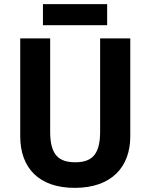

<svg xmlns="http://www.w3.org/2000/svg" viewBox="-20 -900 728 930"><path d="M499 -880H188V-778H499ZM611 -239V-714H465V-263C465 -156 429 -114 345 -114C264 -114 223 -150 223 -262V-714H78V-240C78 -85 170 10 342 10C521 10 611 -92 611 -239Z"/></svg>

Font: Noto Sans Sinhala UI SemiCondensed
Style: Bold
Weight: 700
Width: 4
Designer: Jelle Bosma - Monotype Design Team
Foundry: Monotype Imaging Inc.
Version: Version 2.006